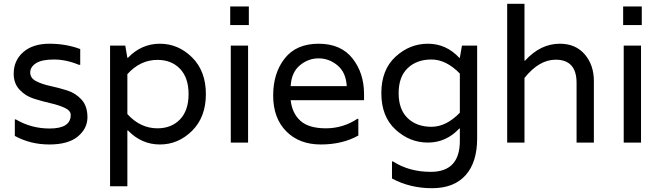

<svg xmlns="http://www.w3.org/2000/svg" viewBox="-20 -750 3475 1010"><path d="M58 -35V-122H63Q144 -74 241 -74Q352 -74 352 -145Q352 -168 321 -182.5Q290 -197 246 -207Q202 -217 158 -231Q114 -245 83 -278Q52 -311 52 -362Q52 -432 102.5 -476Q153 -520 240 -520Q327 -520 402 -492V-409H395Q328 -437 264 -437Q200 -437 169.5 -417.5Q139 -398 139 -368.5Q139 -339 170 -323Q201 -307 245.5 -297.5Q290 -288 334 -274Q378 -260 409 -226Q440 -192 440 -133Q440 -74 389.5 -32Q339 10 239.5 10Q140 10 58 -35Z M653 -64H650V230H559V-510H639L650 -446H653Q724 -520 821 -520Q918 -520 990.5 -448Q1063 -376 1063 -255Q1063 -134 990.5 -62Q918 10 821 10Q724 10 653 -64ZM808 -435Q718 -435 650 -360V-150Q718 -75 808 -75Q882 -75 927 -122Q972 -169 972 -255Q972 -341 927 -388Q882 -435 808 -435Z M1194 0V-510H1285V0ZM1289 -716V-618H1191V-716Z M1895 -255V-223H1509Q1517 -153 1561 -114Q1605 -75 1694.5 -75Q1784 -75 1860 -125H1865V-37Q1781 10 1667.5 10Q1554 10 1485.5 -59.5Q1417 -129 1417 -247.5Q1417 -366 1478 -443Q1539 -520 1656 -520Q1773 -520 1834 -443Q1895 -366 1895 -255ZM1509 -297H1804Q1800 -369 1755.5 -406Q1711 -443 1656 -443Q1601 -443 1557 -406Q1513 -369 1509 -297Z M2410 -510H2490V-22Q2490 104 2429 172Q2368 240 2252.5 240Q2137 240 2042 189V99H2047Q2132 154 2246 154Q2399 154 2399 -9V-74H2396Q2327 0 2231 0Q2135 0 2060.5 -68.5Q1986 -137 1986 -260Q1986 -383 2060.5 -451.5Q2135 -520 2231 -520Q2327 -520 2396 -446H2399ZM2399 -157V-363Q2327 -437 2249.5 -437Q2172 -437 2124.5 -391.5Q2077 -346 2077 -260Q2077 -174 2124.5 -128.5Q2172 -83 2249.5 -83Q2327 -83 2399 -157Z M2925 -520Q3008 -520 3056 -464Q3104 -408 3104 -324V0H3013V-314Q3013 -436 2903 -436Q2816 -436 2739 -340V0H2648V-730H2739V-431H2742Q2823 -520 2925 -520Z M3261 0V-510H3352V0ZM3356 -716V-618H3258V-716Z"/></svg>

Font: Varela
Style: Regular
Weight: 400
Designer: Joe Prince
Foundry: Joe Prince
Version: Version 1.000